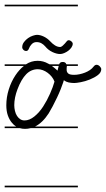

<svg xmlns="http://www.w3.org/2000/svg" viewBox="-20 -562 453 821"><path d="M313 -14H111Q99 -11 87 -11Q75 -11 65 -14H0V-21H49Q39 -27 31 -37Q20 -50 13.5 -68.5Q7 -87 7 -112Q7 -146 17.5 -179.5Q28 -213 46 -240Q62 -264 82 -280H0V-287H91Q114 -302 141 -302Q165 -302 186 -290Q189 -289 192 -287H233Q236 -297 248 -297Q257 -297 261 -292Q263 -289 264 -287H313V-280H266Q266 -275 265 -271Q265 -267 265 -263Q265 -254 271.5 -248Q278 -242 297 -242Q308 -242 320 -244.5Q332 -247 343.5 -251.5Q355 -256 364.5 -262.5Q374 -269 380 -277Q386 -285 393 -285Q400 -285 406.5 -278.5Q413 -272 413 -266Q413 -252 398.5 -241Q384 -230 364 -222Q344 -214 325 -210.5Q306 -207 298 -207Q285 -207 273.5 -209.5Q262 -212 253 -219L250 -209Q246 -197 239.5 -180.5Q233 -164 224 -145Q215 -126 205.5 -108Q196 -90 188 -77Q162 -37 130 -21H313ZM213 -213Q209 -224 201.5 -233.5Q194 -243 184 -250.5Q174 -258 163 -262Q152 -266 142 -266Q113 -266 92 -244.5Q71 -223 55 -181Q41 -144 41 -112Q41 -100 44 -87.5Q47 -75 53 -66Q59 -57 67 -52Q75 -47 85 -47Q106 -47 127 -64Q148 -81 164.5 -106.5Q181 -132 194 -161.5Q207 -191 213 -213ZM104 -355Q100 -344 92 -344Q85 -344 80 -349Q75 -354 75 -360Q75 -372 82.5 -382Q90 -392 100 -399Q110 -406 121 -409.5Q132 -413 138 -413Q152 -413 167.5 -405.5Q183 -398 195 -385Q204 -375 215 -368Q226 -361 238 -361Q243 -362 248 -366.5Q253 -371 257.5 -376Q262 -381 265.5 -385.5Q269 -390 273 -390Q280 -390 285.5 -385Q291 -380 291 -375Q291 -367 285.5 -359Q280 -351 272 -345Q264 -339 254.5 -335Q245 -331 237 -331Q222 -331 204 -339.5Q186 -348 173 -364Q166 -372 157 -377Q148 -382 136 -382Q124 -382 115.5 -373Q107 -364 104 -355ZM313 239H0V232H313ZM313 -535H0V-542H313ZM226 -260 228 -268 231 -280H202Q214 -271 226 -260Z"/></svg>

Font: Gruenewald VA 1. Klasse
Style: Regular
Weight: 400
Designer: Peter Wiegel
Foundry: Peter Wiegel, nach dem Schriftentwurf von Dr. H. Gr¸newald
Version: Version 0.007